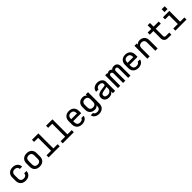

<svg xmlns="http://www.w3.org/2000/svg" viewBox="708 -3191 5784 5784"><g transform="rotate(-45 3600.0 -299.0)"><path d="M304 10Q203 10 142 -46.5Q81 -103 81 -202V-349Q81 -447 142 -503.5Q203 -560 304 -560Q401 -560 460 -508.5Q519 -457 522 -368H424Q421 -418 389 -445.5Q357 -473 304 -473Q247 -473 213.5 -440.5Q180 -408 180 -349V-202Q180 -142 213.5 -110Q247 -78 304 -78Q357 -78 389 -105Q421 -132 424 -182H522Q519 -93 460 -41.5Q401 10 304 10Z M900 8Q799 8 740 -48.5Q681 -105 681 -203V-347Q681 -445 740 -501.5Q799 -558 900 -558Q1001 -558 1060 -501.5Q1119 -445 1119 -348V-203Q1119 -105 1060 -48.5Q1001 8 900 8ZM900 -79Q956 -79 988 -110.5Q1020 -142 1020 -203V-347Q1020 -408 988 -439.5Q956 -471 900 -471Q844 -471 812 -439.5Q780 -408 780 -347V-203Q780 -142 812 -110.5Q844 -79 900 -79Z M1283 0V-90H1476V-640H1303V-730H1575V-90H1756V0Z M1883 0V-90H2076V-640H1903V-730H2175V-90H2356V0Z M2700 10Q2634 10 2584.5 -16.5Q2535 -43 2508 -90.5Q2481 -138 2481 -202V-349Q2481 -412 2508 -459.5Q2535 -507 2584.5 -533.5Q2634 -560 2700 -560Q2766 -560 2815.5 -533.5Q2865 -507 2892 -459.5Q2919 -412 2919 -349V-248H2578V-202Q2578 -138 2609.5 -105Q2641 -72 2700 -72Q2750 -72 2780 -89.5Q2810 -107 2818 -142H2916Q2906 -72 2846.5 -31Q2787 10 2700 10ZM2578 -333H2823V-349Q2823 -412 2791.5 -445.5Q2760 -479 2700 -479Q2640 -479 2609 -445.5Q2578 -412 2578 -349Z M3293 151Q3206 151 3146.5 110Q3087 69 3077 -1H3175Q3183 34 3213 51.5Q3243 69 3293 69Q3350 69 3381.5 35.5Q3413 2 3413 -61V-91Q3368 -30 3288 -30Q3188 -30 3131 -86.5Q3074 -143 3074 -240V-349Q3074 -446 3131 -503Q3188 -560 3288 -560Q3368 -560 3413 -499V-550H3512V-61Q3512 3 3485 50.5Q3458 98 3408.5 124.5Q3359 151 3293 151ZM3293 -473Q3237 -473 3205 -441Q3173 -409 3173 -349V-241Q3173 -180 3205 -148.5Q3237 -117 3293 -117Q3349 -117 3381 -148.5Q3413 -180 3413 -241V-349Q3413 -409 3381 -441Q3349 -473 3293 -473Z M3852 13Q3799 13 3756 -6Q3713 -25 3688.5 -63Q3664 -101 3664 -157Q3664 -205 3683 -235Q3702 -265 3733 -281.5Q3764 -298 3800 -307Q3837 -314 3878.5 -319.5Q3920 -325 3959 -330Q3982 -332 4002 -339Q4022 -346 4022 -371V-373V-400Q4022 -426 4004 -442.5Q3986 -459 3959.5 -466.5Q3933 -474 3908 -474Q3861 -474 3828 -449.5Q3795 -425 3794 -386H3694Q3694 -440 3723 -478.5Q3752 -517 3800.5 -538.5Q3849 -560 3909 -560Q3964 -560 4011.5 -538.5Q4059 -517 4088 -479Q4117 -441 4117 -390V0H4019V-75Q3997 -34 3953.5 -10.5Q3910 13 3852 13ZM3872 -70Q3937 -70 3977.5 -107.5Q4018 -145 4018 -200V-273Q4013 -268 3990.5 -263Q3968 -258 3937 -253Q3906 -248 3874.5 -241.5Q3843 -235 3822 -228Q3792 -219 3777.5 -201.5Q3763 -184 3763 -153Q3763 -122 3779 -104Q3795 -86 3820 -78Q3845 -70 3872 -70Z M4237 0V-546H4334V-517Q4345 -536 4366 -547.5Q4387 -559 4412 -559Q4472 -559 4506 -513Q4542 -560 4610 -560Q4691 -560 4729.5 -515.5Q4768 -471 4768 -403V0H4672V-399Q4672 -430 4658.5 -451Q4645 -472 4615 -472Q4582 -472 4566.5 -451Q4551 -430 4551 -399V0H4455V-399Q4455 -430 4440 -451Q4425 -472 4395 -472Q4364 -472 4349 -451Q4334 -430 4334 -399V0Z M5100 10Q5034 10 4984.5 -16.5Q4935 -43 4908 -90.5Q4881 -138 4881 -202V-349Q4881 -412 4908 -459.5Q4935 -507 4984.5 -533.5Q5034 -560 5100 -560Q5166 -560 5215.5 -533.5Q5265 -507 5292 -459.5Q5319 -412 5319 -349V-248H4978V-202Q4978 -138 5009.5 -105Q5041 -72 5100 -72Q5150 -72 5180 -89.5Q5210 -107 5218 -142H5316Q5306 -72 5246.5 -31Q5187 10 5100 10ZM4978 -333H5223V-349Q5223 -412 5191.5 -445.5Q5160 -479 5100 -479Q5040 -479 5009 -445.5Q4978 -412 4978 -349Z M5488 0V-550H5587V-499Q5632 -560 5712 -560Q5812 -560 5869 -503Q5926 -446 5926 -349V0H5827V-349Q5827 -409 5795 -441Q5763 -473 5707 -473Q5651 -473 5619 -441Q5587 -409 5587 -349V0Z M6360 0Q6289 0 6247.5 -41Q6206 -82 6206 -150V-460H6052V-550H6206V-705H6305V-550H6522V-460H6305V-151Q6305 -124 6320.5 -107Q6336 -90 6362 -90H6512V0Z M6683 0V-90H6876V-460H6703V-550H6975V-90H7156V0ZM6847 -749H6975V-627H6847Z"/></g></svg>

Font: Tiny Medium
Style: Regular
Weight: 500
Monospace: yes
Designer: Philipp Nurullin, Konstantin Bulenkov
Foundry: JetBrains
Version: Version 2.251; ttfautohint (v1.8.4.7-5d5b)